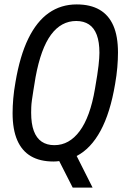

<svg xmlns="http://www.w3.org/2000/svg" viewBox="-20 -719 563 869"><path d="M309 130 248 10Q242 11 235.5 11.5Q229 12 222 12Q161 12 120 -12Q79 -36 58 -84.5Q37 -133 37 -207Q37 -238 40 -273Q43 -308 50 -347Q70 -466 108 -544Q146 -622 201 -660.5Q256 -699 327 -699Q389 -699 430.5 -675Q472 -651 493 -603Q514 -555 514 -481Q514 -450 511 -414.5Q508 -379 501 -339Q479 -208 435 -127Q391 -46 327 -13L399 130ZM226 -62Q260 -62 288.5 -78Q317 -94 340.5 -125.5Q364 -157 381.5 -205Q399 -253 410 -318Q416 -353 420 -378.5Q424 -404 426 -422.5Q428 -441 429 -455Q430 -469 430 -480Q430 -529 418 -561Q406 -593 382.5 -608.5Q359 -624 325 -624Q291 -624 262.5 -608.5Q234 -593 211 -562Q188 -531 170.5 -483Q153 -435 141 -370Q135 -334 131 -309Q127 -284 124.5 -266Q122 -248 121.5 -234Q121 -220 121 -209Q121 -159 133 -126.5Q145 -94 168.5 -78Q192 -62 226 -62Z"/></svg>

Font: Archivo ExtraCondensed
Style: Italic
Weight: 400
Width: 2
Italic angle: -10°
Designer: Hector Gatti
Foundry: Omnibus-Type
Version: Version 2.001